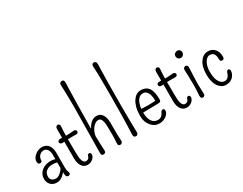

<svg xmlns="http://www.w3.org/2000/svg" viewBox="-93 -1404 2474 1957"><g transform="rotate(-30 1144.5 -425.5)"><path d="M239.3 -100.1Q238.8 -127 239.3 -166Q218.3 -173.3 186 -173.3Q142.6 -173.3 114.7 -152.3Q101.1 -141.6 92.8 -126.2Q84.5 -110.8 84.5 -86.7Q84.5 -62.5 101.1 -46.4Q117.7 -30.3 149.9 -30.3Q182.1 -30.3 221.7 -74.2Q232.9 -86.4 239.3 -100.1ZM270.5 10.3Q241.2 10.3 241.2 -34.2Q241.2 -37.1 240.7 -50.8Q236.3 -45.4 231 -39.1Q187 10.7 135.3 10.7Q93.8 10.7 66.4 -15.6Q38.1 -43 38.1 -85.4Q38.1 -144.5 84 -180.7Q104.5 -196.8 130.1 -205.1Q155.8 -213.4 187.5 -213.4Q213.9 -213.4 239.3 -204.6V-256.3Q239.3 -299.3 221.4 -320.8Q203.6 -342.3 184.6 -342.3Q165.5 -342.3 153.6 -337.4Q141.6 -332.5 132.3 -323.2Q111.8 -303.2 108.9 -273.4Q110.4 -257.8 102.5 -251.7Q94.7 -245.6 85.4 -245.6Q59.1 -245.6 60.1 -280.8Q61 -317.4 97.2 -348.1Q134.3 -379.9 180.2 -379.9Q248.5 -379.9 272.5 -312Q280.8 -287.6 280.8 -258.3V-208L280.3 -126V-82.5Q280.3 -53.2 287.4 -35.2Q294.4 -17.1 294.4 -9.5Q294.4 -2 287.1 4.2Q279.8 10.3 270.5 10.3Z M407.7 -462.9Q407.7 -480 416 -488.3Q424.3 -496.6 434.1 -496.6Q443.8 -496.6 451.7 -488.3Q459.5 -480 457.5 -462.9Q453.1 -417.5 452.1 -357.4Q492.2 -357.4 512.7 -359.9Q533.2 -362.3 542 -362.3Q575.2 -363.3 575.2 -337.9Q575.2 -323.2 558.1 -317.4Q552.2 -315.4 544.4 -315.9Q536.6 -316.4 527.6 -316.7Q518.6 -316.9 509.8 -316.9Q494.6 -316.9 480.7 -316.9Q466.8 -316.9 456.1 -316.4Q454.1 -316.4 451.7 -316.4Q451.7 -315.4 451.7 -314.9Q451.7 -112.8 457.5 -86.9Q463.4 -61 470.2 -49.8Q482.4 -30.3 501.5 -30.3Q532.2 -30.3 543 -60.5Q547.4 -85 567.9 -85Q575.2 -85 580.8 -78.9Q586.4 -72.8 586.4 -61Q586.4 -49.3 579.1 -35.6Q571.8 -22 559.6 -11.7Q532.7 10.7 499.5 10.7Q439 10.7 416 -56.2Q407.7 -80.6 407.7 -116.2V-313Q397.5 -312.5 385.3 -311.5Q370.1 -311 362.5 -319.1Q355 -327.1 355 -336.2Q355 -345.2 362.8 -352.3Q370.6 -359.4 386.2 -359.4L407.7 -358.9Z M709.5 -289.6Q752.9 -377 821.3 -377Q882.8 -377 904.3 -304.7Q911.6 -279.3 911.6 -242.2V-163.1Q911.6 -75.2 915.5 -32.2Q916.5 -16.6 907 -8.3Q897.5 0 886.7 0Q876 0 868.2 -7.3Q860.4 -14.6 863.3 -41.5Q867.2 -83 867.2 -132.3Q867.2 -181.6 866.2 -201.9Q865.2 -222.2 864.5 -252Q863.8 -281.7 852.5 -306.6Q841.3 -331.5 819.1 -331.5Q796.9 -331.5 779.5 -319.8Q762.2 -308.1 748 -290Q719.2 -251.5 711.9 -203.1Q713.9 -86.4 718.3 -32.2Q719.2 -16.6 710.9 -8.3Q702.6 0 689.5 0Q664.6 0 664.6 -30.3L671.4 -572.3Q671.4 -676.3 666 -832Q665 -847.7 674.6 -855.2Q684.1 -862.8 694.8 -862.8Q705.6 -862.8 713.1 -855.2Q720.7 -847.7 720 -828.6Q719.2 -809.6 718.3 -773.2Q717.3 -736.8 716.1 -690.9Q714.8 -645 713.9 -592.3Q712.9 -539.6 711.9 -484.4Q710.9 -429.2 710.4 -374Q710 -330.6 709.5 -289.6Z M1096.7 -28.3Q1097.2 -12.2 1089.1 -3.9Q1081.1 4.4 1069.8 4.4Q1058.6 4.4 1049.8 -3.2Q1041 -10.7 1042.5 -37.6Q1043.9 -64.5 1045.7 -118.4Q1047.4 -172.4 1048.8 -235.4Q1051.3 -374 1051.3 -467.5Q1051.3 -561 1051 -607.9Q1050.8 -654.8 1050.3 -694.3Q1049.3 -768.6 1045.4 -830.1Q1044.4 -845.7 1051.8 -854.2Q1059.1 -862.8 1070.3 -862.8Q1081.5 -862.8 1091.1 -854.2Q1100.6 -845.7 1099.6 -820.3Q1098.6 -794.9 1097.4 -746.6Q1096.2 -698.2 1095.2 -638.7Q1094.2 -579.1 1093.5 -509.8Q1092.8 -440.4 1092.8 -295.9Q1092.8 -151.4 1096.7 -28.3Z M1419.4 -210.9Q1420.4 -295.9 1383.8 -327.1Q1369.1 -340.3 1348.1 -340.3Q1327.1 -340.3 1313.5 -332.5Q1299.8 -324.7 1289.3 -311.5Q1278.8 -298.3 1271.7 -281.5Q1264.6 -264.6 1260.3 -247.1Q1255.9 -228.5 1253.9 -210.4L1320.8 -207.5Q1386.2 -207.5 1419.4 -210.9ZM1252 -168.5Q1252.9 -101.1 1276.4 -65.4Q1301.8 -27.3 1348.1 -27.3Q1390.6 -27.3 1410.2 -69.3Q1422.4 -96.7 1440.4 -96.7Q1448.7 -96.7 1454.3 -91.3Q1460 -85.9 1459.5 -72.5Q1459 -59.1 1450 -43.5Q1440.9 -27.8 1424.8 -15.6Q1389.6 11.7 1340.3 11.7Q1287.1 11.7 1248.5 -33.7Q1208 -81.5 1208 -147.5Q1208 -213.4 1219.5 -254.6Q1231 -295.9 1250 -323.2Q1287.1 -378.4 1342.8 -378.4Q1414.1 -378.4 1442.9 -322.3Q1462.9 -283.2 1464.4 -207.5Q1464.8 -186 1457.5 -178.7Q1450.2 -171.4 1427.7 -171.4Z M1574.2 -462.9Q1574.2 -480 1582.5 -488.3Q1590.8 -496.6 1600.6 -496.6Q1610.4 -496.6 1618.2 -488.3Q1626 -480 1624 -462.9Q1619.6 -417.5 1618.7 -357.4Q1658.7 -357.4 1679.2 -359.9Q1699.7 -362.3 1708.5 -362.3Q1741.7 -363.3 1741.7 -337.9Q1741.7 -323.2 1724.6 -317.4Q1718.8 -315.4 1710.9 -315.9Q1703.1 -316.4 1694.1 -316.7Q1685.1 -316.9 1676.3 -316.9Q1661.1 -316.9 1647.2 -316.9Q1633.3 -316.9 1622.6 -316.4Q1620.6 -316.4 1618.2 -316.4Q1618.2 -315.4 1618.2 -314.9Q1618.2 -112.8 1624 -86.9Q1629.9 -61 1636.7 -49.8Q1648.9 -30.3 1668 -30.3Q1698.7 -30.3 1709.5 -60.5Q1713.9 -85 1734.4 -85Q1741.7 -85 1747.3 -78.9Q1752.9 -72.8 1752.9 -61Q1752.9 -49.3 1745.6 -35.6Q1738.3 -22 1726.1 -11.7Q1699.2 10.7 1666 10.7Q1605.5 10.7 1582.5 -56.2Q1574.2 -80.6 1574.2 -116.2V-313Q1564 -312.5 1551.8 -311.5Q1536.6 -311 1529.1 -319.1Q1521.5 -327.1 1521.5 -336.2Q1521.5 -345.2 1529.3 -352.3Q1537.1 -359.4 1552.7 -359.4L1574.2 -358.9Z M1902.8 -517.6Q1906.2 -509.8 1905.5 -498.8Q1904.8 -487.8 1900.4 -480Q1896 -472.2 1890.1 -467.3Q1878.9 -458.5 1867.2 -458.5Q1855.5 -458.5 1848.6 -461.2Q1841.8 -463.9 1836.4 -468.8Q1823.7 -480.5 1823.7 -499.5Q1823.7 -518.6 1833.5 -526.9Q1849.6 -541 1865.7 -541Q1892.1 -541 1902.8 -517.6ZM1876.5 -4.9Q1868.2 3.4 1858.4 3.4Q1848.6 3.4 1840.1 -3.9Q1831.5 -11.2 1833.5 -33.7Q1838.9 -95.7 1838.9 -159.2Q1838.9 -222.7 1837.2 -262Q1835.4 -301.3 1834.7 -321.3Q1834 -341.3 1836.4 -347.2Q1838.9 -353 1843.3 -356.4Q1851.6 -364.3 1861.8 -364.3Q1872.1 -364.3 1879.9 -356.9Q1887.7 -349.6 1887.2 -334Q1884.8 -283.2 1882.3 -233.9Q1879.9 -184.6 1879.9 -145Q1879.9 -105.5 1882.3 -63.2Q1884.8 -21 1882.6 -14.9Q1880.4 -8.8 1876.5 -4.9Z M2241.7 -256.3Q2241.7 -225.1 2217 -225.1Q2192.4 -225.1 2192.4 -256.3Q2193.4 -337.4 2132.8 -337.4Q2094.7 -337.4 2069.8 -289.6Q2047.9 -246.1 2047.9 -194.3Q2047.9 -142.6 2055.4 -113.3Q2063 -84 2075.7 -65.4Q2099.1 -29.8 2135.7 -29.8Q2159.2 -29.8 2174.6 -47.6Q2189.9 -65.4 2195.3 -85Q2203.6 -115.2 2220.7 -115.2Q2229 -114.7 2235.4 -108.4Q2241.7 -102.1 2240.2 -85.2Q2238.8 -68.4 2229.5 -49.8Q2220.2 -31.2 2205.6 -17.6Q2174.3 10.3 2127.4 10.3Q2076.2 10.3 2041.5 -37.1Q2003.9 -88.4 2003.9 -179.2Q2003.9 -274.4 2042.5 -328.6Q2078.1 -378.4 2132.8 -379.4Q2179.2 -380.4 2209.5 -348.6Q2241.7 -315.9 2241.7 -256.3Z"/></g></svg>

Font: Pompiere 
Style: Regular
Weight: 400
Designer: Karolina Lach
Foundry: Sorkin Type Co.
Version: Version 1.002